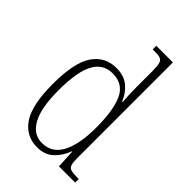

<svg xmlns="http://www.w3.org/2000/svg" viewBox="-229 -848 947 947"><g transform="rotate(45 244.5 -375.0)"><path d="M218 10Q140 10 96 -54.5Q52 -119 52 -267Q52 -415 96 -479.5Q140 -544 219 -544Q271 -544 304 -517.5Q337 -491 355 -447H359Q357 -471 356 -497Q355 -523 355 -548V-656Q355 -693 350 -710Q345 -727 331 -731Q317 -735 290 -735H280V-760H396V-93Q396 -62 401 -47.5Q406 -33 420.5 -29Q435 -25 463 -25H474V0H361L356 -98H354Q335 -49 302.5 -19.5Q270 10 218 10ZM221 -22Q289 -22 322.5 -85.5Q356 -149 356 -265Q356 -386 327 -449Q298 -512 224 -512Q159 -512 126.5 -453Q94 -394 94 -265Q94 -140 127.5 -80.5Q161 -21 221 -22Z"/></g></svg>

Font: Noto Serif Tamil Condensed ExtraLight
Style: Italic
Weight: 200
Width: 3
Italic angle: -12°
Designer: Indian Type Foundry, Tom Grace, and the Monotype Design Team
Foundry: Monotype Imaging Inc.
Version: Version 2.003; ttfautohint (v1.8.4.7-5d5b)